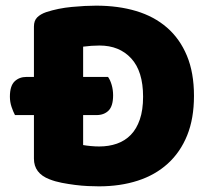

<svg xmlns="http://www.w3.org/2000/svg" viewBox="-20 -643 741 679"><path d="M330 16Q313 16 291 15Q269 14 245.5 11Q222 8 198.5 3.5Q175 -1 155 -9Q100 -30 100 -82V-236H33Q27 -247 21 -264.5Q15 -282 15 -301Q15 -339 31.5 -355Q48 -371 74 -371H100V-549Q100 -570 111.5 -581.5Q123 -593 143 -600Q186 -614 234 -618.5Q282 -623 320 -623Q398 -623 461.5 -604Q525 -585 570.5 -545.5Q616 -506 641 -446Q666 -386 666 -304Q666 -224 642 -164.5Q618 -105 573.5 -64.5Q529 -24 467 -4Q405 16 330 16ZM274 -130Q285 -128 301 -126.5Q317 -125 331 -125Q365 -125 393.5 -135Q422 -145 442.5 -166Q463 -187 474.5 -220.5Q486 -254 486 -301Q486 -391 444 -436.5Q402 -482 332 -482Q318 -482 303.5 -481Q289 -480 274 -478V-371H362Q370 -360 375 -342.5Q380 -325 380 -306Q380 -268 364 -252Q348 -236 321 -236H274Z"/></svg>

Font: Baloo Thambi
Style: Regular
Weight: 400
Designer: Aadarsh Rajan and Ek Type
Foundry: Ek Type
Version: Version 1.100;PS 1.000;hotconv 1.0.88;makeotf.lib2.5.647800;